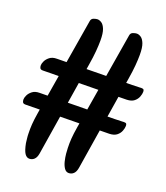

<svg xmlns="http://www.w3.org/2000/svg" viewBox="-155 -802 930 1077"><g transform="rotate(20 310.0 -263.0)"><path d="M147 170Q131 170 119.5 153Q108 136 100 94Q99 84 97 68Q95 52 95 39Q94 12 96 -17Q98 -46 105 -88L202 -671Q204 -686 217.5 -691Q231 -696 240 -696Q252 -696 265 -687.5Q278 -679 287 -656Q296 -633 296 -589Q296 -562 293 -525.5Q290 -489 282 -441L192 123Q188 147 176 158.5Q164 170 147 170ZM24 -108Q11 -108 7 -114.5Q3 -121 3 -132Q3 -142 10 -157Q17 -172 33 -184.5Q49 -197 76 -197L522 -203Q561 -204 568 -204.5Q575 -205 576 -205Q588 -205 591 -200.5Q594 -196 594 -188Q594 -175 587.5 -158Q581 -141 565.5 -128.5Q550 -116 522 -115ZM382 170Q366 170 355.5 154.5Q345 139 339.5 116.5Q334 94 332 72.5Q330 51 330 39Q329 12 331 -17Q333 -46 340 -88L437 -671Q439 -686 452.5 -691Q466 -696 475 -696Q487 -696 500 -687.5Q513 -679 522 -656Q531 -633 531 -589Q531 -562 528 -525.5Q525 -489 517 -441L427 123Q423 147 411 158.5Q399 170 382 170ZM50 -321Q37 -321 33 -327.5Q29 -334 29 -345Q29 -355 36 -370Q43 -385 59 -397.5Q75 -410 102 -410L548 -416Q587 -417 594 -417.5Q601 -418 602 -418Q614 -418 617 -413.5Q620 -409 620 -401Q620 -388 613.5 -371Q607 -354 591.5 -341.5Q576 -329 548 -328Z"/></g></svg>

Font: Alkatra
Style: Regular
Weight: 400
Designer: Suman Bhandary
Version: Version 1.100;gftools[0.9.22]